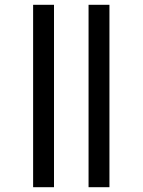

<svg xmlns="http://www.w3.org/2000/svg" viewBox="-20 -780 594 800"><path d="M118 0V-760H205V0ZM349 0V-760H436V0Z"/></svg>

Font: Noto Sans Medium
Style: Regular
Weight: 500
Designer: Monotype Design Team
Foundry: Monotype Imaging Inc.
Version: Version 2.007